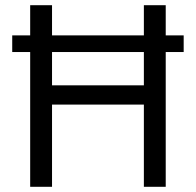

<svg xmlns="http://www.w3.org/2000/svg" viewBox="-20 -718 753 738"><path d="M533 -316H180V0H96V-518H27V-582H96V-698H180V-582H533V-698H617V-582H686V-518H617V0H533ZM533 -390V-518H180V-390Z"/></svg>

Font: Aneliza
Style: Regular
Weight: 400
Designer: Mike Abbink, Paul van der Laan, Pieter van Rosmalen
Foundry: Bold Monday
Version: Version 3.001;September 8, 2019;FontCreator 11.5.0.2425 64-b